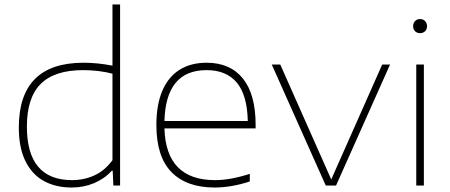

<svg xmlns="http://www.w3.org/2000/svg" viewBox="-20 -828 2010 857"><path d="M64 -259Q64 -548 353 -548Q415 -548 482 -535V-808H516V0H486L483 -66H479Q447 -30.5 400.5 -10.8Q354 9 300 9Q229 9 176.2 -19.8Q123.5 -48.5 93.8 -108.2Q64 -168 64 -259ZM482 -113V-499Q455 -506.5 420.5 -510.8Q386 -515 351 -515Q223.5 -515 161.8 -453.5Q100 -392 100 -263Q100 -24 302 -24Q355 -24 401.5 -45.2Q448 -66.5 482 -113Z M1121 -255H714Q720.5 -24 940 -24Q1008 -24 1095 -52V-18Q1012.5 9 938 9Q812.5 9 745.2 -60Q678 -129 678 -270Q678 -361.5 705 -423.8Q732 -486 782.2 -517Q832.5 -548 902 -548Q1007.5 -548 1064.2 -477.5Q1121 -407 1121 -270ZM714 -288H1086Q1083.5 -403.5 1037 -459.2Q990.5 -515 902 -515Q720 -515 714 -288Z M1686 -540H1721L1480 0H1434L1193 -540H1231L1458.5 -27Z M1838 0V-540H1872V0ZM1824 -711Q1824 -725 1832.8 -734Q1841.5 -743 1855 -743Q1868.5 -743 1877.2 -734Q1886 -725 1886 -711Q1886 -697 1877.2 -688.5Q1868.5 -680 1855 -680Q1841.5 -680 1832.8 -688.5Q1824 -697 1824 -711Z"/></svg>

Font: Encode Sans Expanded Thin
Style: Regular
Weight: 250
Width: 7
Designer: Multiple Designers
Foundry: Impallari Type
Version: Version 2.000